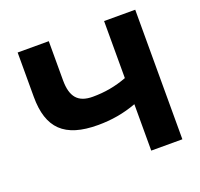

<svg xmlns="http://www.w3.org/2000/svg" viewBox="-118 -801 972 933"><g transform="rotate(-20 368.0 -335.0)"><path d="M64 -670V-441C64 -278 139 -205 311 -205C382 -205 446 -216 511 -240V0H672V-670H511V-375C453 -353 396 -343 334 -343C258 -343 225 -382 225 -468V-670Z"/></g></svg>

Font: LT Wave Alt Black
Style: Regular
Weight: 900
Designer: Daniel Lyons
Version: Version 2.5 (Glyphs App)